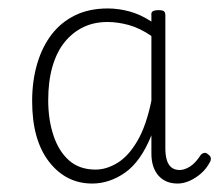

<svg xmlns="http://www.w3.org/2000/svg" viewBox="-20 -1045 519 454"><path d="M198 -611Q136 -611 96 -662.5Q56 -714 56 -806Q56 -854 68 -894.5Q80 -935 102.5 -964Q125 -993 158 -1009Q191 -1025 235 -1025Q260 -1025 286 -1018Q312 -1011 338 -994V-1009Q337 -1016 341.5 -1018.5Q346 -1021 355 -1021Q364 -1021 367.5 -1018.5Q371 -1016 371 -1009V-695Q371 -678 374.5 -666.5Q378 -655 385.5 -649Q393 -643 405 -643Q416 -643 429 -651Q442 -659 455 -679Q459 -683 463.5 -683.5Q468 -684 472 -680Q478 -676 478.5 -671Q479 -666 476 -661Q468 -646 455.5 -635Q443 -624 428.5 -617.5Q414 -611 400 -611Q371 -611 354.5 -630Q338 -649 338 -682Q338 -693 338 -703.5Q338 -714 338 -725Q313 -663 276 -637Q239 -611 198 -611ZM94 -808Q94 -762 106.5 -724.5Q119 -687 143.5 -665.5Q168 -644 206 -644Q232 -644 258 -660Q284 -676 305 -712Q326 -748 338 -807V-960Q310 -979 284 -986Q258 -993 234 -993Q202 -993 176.5 -980.5Q151 -968 132.5 -945Q114 -922 104 -887.5Q94 -853 94 -808Z"/></svg>

Font: Playwrite NG Modern Thin
Style: Regular
Weight: 250
Designer: Veronika Burian, José Scaglione
Foundry: TypeTogether
Version: Version 1.002